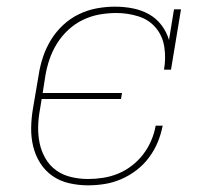

<svg xmlns="http://www.w3.org/2000/svg" viewBox="-20 -548 640 576"><path d="M244 8Q215 8 187 1.5Q159 -5 137 -20.5Q115 -36 100.5 -59Q86 -82 79.5 -109Q73 -136 73.5 -165Q74 -194 79 -223L96 -323Q100 -350 109 -377Q118 -404 133 -428.5Q148 -453 169.5 -473Q191 -493 217 -505.5Q243 -518 270.5 -523Q298 -528 325 -528Q352 -528 378 -523Q404 -518 426.5 -505.5Q449 -493 464.5 -472.5Q480 -452 487 -428L502 -520H523L493 -339H472Q478 -373 473 -406.5Q468 -440 447.5 -464.5Q427 -489 395 -499Q363 -509 329 -509Q304 -509 278.5 -504.5Q253 -500 229 -488.5Q205 -477 185 -458.5Q165 -440 151 -417.5Q137 -395 128.5 -370Q120 -345 116 -320L108 -269H346L343 -251H105L100 -220Q95 -194 94.5 -168Q94 -142 99 -118Q104 -94 116.5 -72.5Q129 -51 148.5 -37Q168 -23 193 -17Q218 -11 244 -11Q266 -11 289 -14.5Q312 -18 334 -27Q356 -36 375.5 -51Q395 -66 409.5 -85Q424 -104 433.5 -126Q443 -148 447 -171H468Q463 -145 453 -121Q443 -97 427 -75.5Q411 -54 389.5 -37.5Q368 -21 343.5 -10.5Q319 0 294 4Q269 8 244 8Z"/></svg>

Font: Iosevka Etoile Thin Oblique
Style: Regular
Weight: 100
Italic angle: -9°
Designer: Belleve Invis
Foundry: Belleve Invis
Version: Version 15.5.2; ttfautohint (v1.8.4)